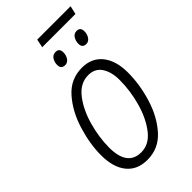

<svg xmlns="http://www.w3.org/2000/svg" viewBox="-246 -867 948 948"><g transform="rotate(-45 228.0 -392.5)"><path d="M185 10Q264 10 316.5 -48.5Q369 -107 395.5 -193.5Q422 -280 422 -363Q422 -446 384 -493.5Q346 -541 278 -541Q198 -541 145 -480.5Q92 -420 65.5 -333Q39 -246 39 -168Q39 -84 77 -37Q115 10 185 10ZM190 -38Q94 -38 94 -167Q94 -237 115 -312.5Q136 -388 176.5 -440.5Q217 -493 274 -493Q321 -493 344 -457.5Q367 -422 367 -366Q367 -290 345.5 -214.5Q324 -139 284.5 -88.5Q245 -38 190 -38ZM211 -751H443L453 -795H220ZM376 -608Q393 -608 403.5 -623.5Q414 -639 414 -659Q414 -688 388 -688Q369 -688 359 -672Q349 -656 349 -637Q349 -608 376 -608ZM229 -608Q246 -608 256.5 -623.5Q267 -639 267 -659Q267 -688 241 -688Q221 -688 211 -672Q201 -656 201 -637Q201 -608 229 -608Z"/></g></svg>

Font: Noto Sans Display SemiCondensed Light
Style: Italic
Weight: 300
Width: 4
Italic angle: -12°
Designer: Monotype Design Team
Foundry: Monotype Imaging Inc.
Version: Version 1.900